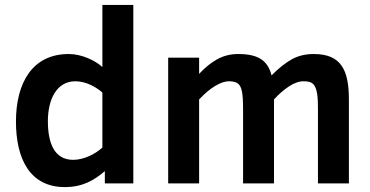

<svg xmlns="http://www.w3.org/2000/svg" viewBox="-20 -747 1508 782"><path d="M260 -527C111.3 -527 45 -408.8 45 -252C45 -100.6 101.4 15 244 15C317.5 15 364.8 -13.8 407 -50V0H523V-727H397V-474C368.1 -500.6 312.9 -527 260 -527ZM278 -96C198.7 -96 175 -168.6 175 -254C175 -339.1 208.8 -416 287 -416C330.9 -416 373.1 -391.5 397 -370V-146C371.1 -122.3 324.5 -96 278 -96Z M1258 -527C1224 -527 1194.2 -519.8 1168.5 -505.5C1142.8 -491.2 1115.3 -469.3 1086 -440C1070.3 -501.5 1030.7 -527 950 -527C918.7 -527 890.2 -519.8 864.5 -505.5C838.8 -491.2 814.3 -471.3 791 -446V-512H665V0H791V-342C815 -367.3 837.3 -386 858 -398C878.7 -410 896.7 -416 912 -416C948 -416 959.4 -403.7 965.5 -374C968.5 -359.3 970 -335.3 970 -302V0H1096V-342C1114.7 -362.7 1134.7 -380.2 1156 -394.5C1177.3 -408.8 1197.7 -416 1217 -416C1233.7 -416 1245.7 -413 1253 -407C1273.7 -390.1 1275 -346.5 1275 -302V0H1401V-342C1401 -461.8 1369.3 -527 1258 -527Z"/></svg>

Font: Fog Sans
Style: Bold
Weight: 700
Foundry: Intel Corporation
Version: Version 1.00